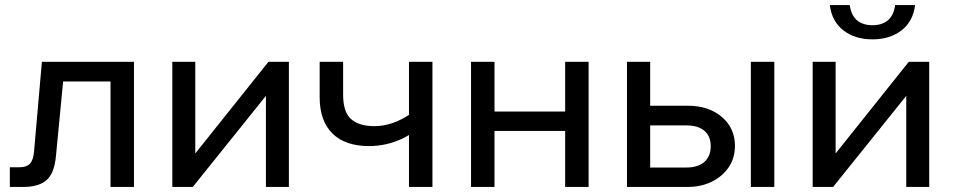

<svg xmlns="http://www.w3.org/2000/svg" viewBox="-20 -741 3780 761"><path d="M19 0V-78H57Q85 -78 98.5 -92Q112 -106 115 -141L146 -496H511V0H418V-479L484 -418H164L236 -479L202 -125Q196 -55 165 -27.5Q134 0 72 0Z M663 0V-496H754V-122L747 -124L1044 -496H1125V0H1034V-374L1042 -371L744 0Z M1443 -162Q1348 -162 1297.5 -212Q1247 -262 1247 -356V-496H1340V-366Q1340 -296 1372 -268.5Q1404 -241 1464 -241Q1535 -241 1606 -289L1631 -227Q1605 -206 1574.5 -191.5Q1544 -177 1510.5 -169.5Q1477 -162 1443 -162ZM1601 0V-496H1694V0Z M2220 0V-496H2313V0ZM1847 0V-496H1940V0ZM1892 -222V-299H2272V-222Z M2465 0V-496H2557V-14L2495 -77H2700Q2747 -77 2772 -99.5Q2797 -122 2797 -162Q2797 -201 2772 -222.5Q2747 -244 2700 -244H2510V-322H2705Q2789 -322 2841 -277.5Q2893 -233 2893 -163Q2893 -115 2868.5 -78.5Q2844 -42 2801.5 -21Q2759 0 2705 0ZM2956 0V-496H3049V0Z M3201 0V-496H3292V-122L3285 -124L3582 -496H3663V0H3572V-374L3580 -371L3282 0ZM3438 -585Q3369 -585 3323 -620.5Q3277 -656 3269 -721H3348Q3354 -679 3377.5 -660Q3401 -641 3438 -641Q3475 -641 3498.5 -660Q3522 -679 3528 -721H3607Q3599 -656 3553 -620.5Q3507 -585 3438 -585Z"/></svg>

Font: Wix Madefor Display Medium
Style: Regular
Weight: 500
Designer: Dalton Maag Ltd
Foundry: Dalton Maag Ltd
Version: Version 3.100